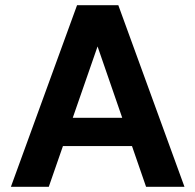

<svg xmlns="http://www.w3.org/2000/svg" viewBox="-20 -720 753 740"><path d="M22 0 277 -700H436L691 0H543L356 -541L168 0ZM134 -157 171 -266H531L567 -157Z"/></svg>

Font: DM Sans 16pt ExtraBold
Style: Regular
Weight: 800
Version: Version 4.004;gftools[0.9.30]